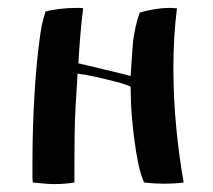

<svg xmlns="http://www.w3.org/2000/svg" viewBox="-20 -461 537 485"><path d="M190 -440Q186 -409 183 -372.5Q180 -336 178 -301Q184 -300 204 -295Q224 -290 247.5 -284.5Q271 -279 289 -274.5Q307 -270 310 -269Q310 -269 311 -285Q312 -301 313.5 -321.5Q315 -342 316 -356Q319 -377 323 -395Q327 -413 333 -429Q348 -434 369 -437.5Q390 -441 411 -441Q416 -441 419.5 -440.5Q423 -440 427 -440Q418 -370 418 -289Q418 -212 425.5 -136Q433 -60 444 0Q422 3 393 3Q370 3 344 0Q335 -20 329 -49.5Q323 -79 319 -111Q315 -143 313 -168Q310 -204 310 -242Q298 -248 273 -254.5Q248 -261 221 -267Q194 -273 176 -275Q173 -229 171 -193.5Q169 -158 168.5 -123.5Q168 -89 168 -44V0Q144 4 117 4Q102 4 89.5 2.5Q77 1 63 0Q62 -6 62 -12.5Q62 -19 62 -26V-54Q62 -134 67 -220.5Q72 -307 82 -376Q85 -397 89 -411.5Q93 -426 95 -432Q110 -436 131 -438.5Q152 -441 171 -441Q176 -441 181 -441Q186 -441 190 -440Z"/></svg>

Font: Ponomar
Style: Regular
Weight: 400
Version: Version 1.301; ttfautohint (v1.8.4.7-5d5b)